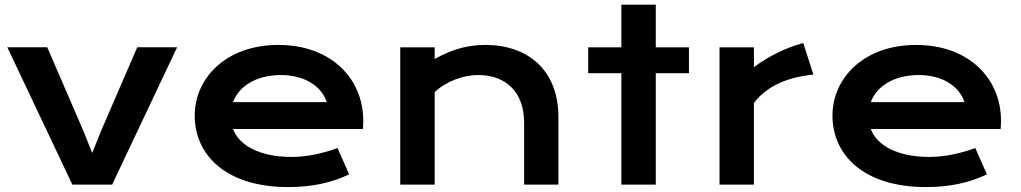

<svg xmlns="http://www.w3.org/2000/svg" viewBox="-20 -775 4287 806"><path d="M283.7 0H450.7L723.6 -576.7H556.2L406.2 -230L367.2 -132.8L328.1 -230L178.2 -576.7H10.7Z M797.4 -290C797.4 -122.6 930.7 10.3 1189.5 10.3C1291.5 10.3 1370.6 -7.8 1445.8 -43L1397 -153.3C1337.4 -131.8 1269.5 -116.2 1203.6 -116.2C1070.8 -116.2 982.9 -164.6 958.5 -233.4H1503.4C1504.4 -243.7 1504.9 -257.8 1504.9 -268.6C1504.9 -445.8 1369.1 -586.4 1148.4 -586.4C927.7 -586.4 797.4 -445.8 797.4 -290ZM958.5 -346.2C979.5 -407.2 1049.3 -460 1159.2 -460C1262.7 -460 1331.1 -410.2 1351.6 -346.2Z M1660.2 0H1804.7V-388.2C1852.5 -433.6 1924.8 -460 1986.8 -460C2106 -460 2180.2 -386.7 2180.2 -259.8V0H2324.2V-283.2C2324.2 -482.9 2193.8 -586.4 2017.6 -586.4C1950.7 -586.4 1881.8 -571.3 1804.7 -527.3V-576.2H1660.2Z M2588.4 0H2732.9V-467.8H2872.1V-576.2H2732.9V-755.4H2588.4V-576.2H2449.2V-467.8H2588.4Z M3000.5 0H3145V-342.8C3197.8 -412.6 3284.2 -451.2 3394.5 -461.9L3352.1 -594.2C3282.2 -576.2 3208.5 -540.5 3145 -493.2V-576.2H3000.5Z M3474.6 -290C3474.6 -122.6 3607.9 10.3 3866.7 10.3C3968.8 10.3 4047.9 -7.8 4123 -43L4074.2 -153.3C4014.6 -131.8 3946.8 -116.2 3880.9 -116.2C3748 -116.2 3660.2 -164.6 3635.7 -233.4H4180.7C4181.6 -243.7 4182.1 -257.8 4182.1 -268.6C4182.1 -445.8 4046.4 -586.4 3825.7 -586.4C3605 -586.4 3474.6 -445.8 3474.6 -290ZM3635.7 -346.2C3656.7 -407.2 3726.6 -460 3836.4 -460C3939.9 -460 4008.3 -410.2 4028.8 -346.2Z"/></svg>

Font: Krona One
Style: Regular
Weight: 400
Designer: Yvonne Schüttler
Foundry: Yvonne Schüttler
Version: Version 1.002